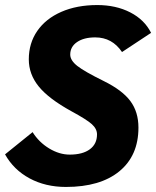

<svg xmlns="http://www.w3.org/2000/svg" viewBox="-20 -730 618 760"><path d="M0 -119 109 -207Q134 -167 174.5 -142.5Q215 -118 256 -118Q307 -118 335.5 -139Q364 -160 364 -198Q364 -220 343.5 -238.5Q323 -257 262 -290Q173 -339 133.5 -387.5Q94 -436 94 -495Q94 -559 127.5 -607.5Q161 -656 222.5 -683Q284 -710 365 -710Q439 -710 495.5 -681Q552 -652 578 -600L463 -524Q424 -582 357 -582Q312 -582 285 -563.5Q258 -545 258 -514Q258 -491 286 -469Q314 -447 391 -409Q464 -373 496 -330Q528 -287 528 -225Q528 -114 452.5 -52Q377 10 241 10Q160 10 97 -24Q34 -58 0 -119Z"/></svg>

Font: Sarabun ExtraBold
Style: Italic
Weight: 800
Italic angle: -10°
Designer: Suppakit Chalermlarp | Katatrad Co.,Ltd.
Foundry: Cadson Demak Co.,Ltd.
Version: Version 1.000; ttfautohint (v1.6)